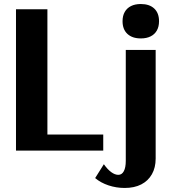

<svg xmlns="http://www.w3.org/2000/svg" viewBox="-20 -746 842 951"><path d="M59.2 0V-700H214.8V-79.5H491.4V0ZM597.5 185Q556.1 185 517.5 172.2Q478.8 159.3 451.3 136L494.4 67.4Q512.4 93 530.8 106.5Q549.2 120 566 120Q583.6 120 593.3 102Q603 84 603 50.8V-498.7H751V39.7Q751 84.2 732.4 117Q713.8 149.8 679.7 167.4Q645.6 185 597.5 185ZM677.5 -555.7Q635 -555.7 611 -578.2Q587 -600.6 587 -640.9Q587 -667.9 597.9 -686.9Q608.8 -706 628.9 -716Q649.1 -726.1 677.5 -726.1Q720.2 -726.1 743.9 -703.8Q767.7 -681.5 767.7 -640.9Q767.7 -613.9 756.9 -594.9Q746.2 -575.8 726 -565.8Q705.9 -555.7 677.5 -555.7Z"/></svg>

Font: Sutasoma
Style: Regular
Weight: 400
Designer: Izhar Fathurrohim, Akbar Rohmanto, Arusyal Khofiqoini
Foundry: Kiwari Kolektiv
Version: Version 1.102